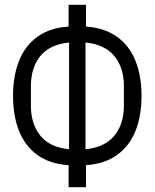

<svg xmlns="http://www.w3.org/2000/svg" viewBox="-20 -745 640 795"><path d="M34 -348Q34 -429.5 58.5 -492.2Q83 -555 134.5 -592.5Q186 -630 264 -635V-725H336V-635Q414 -629.5 465.5 -592Q517 -554.5 541.5 -492Q566 -429.5 566 -348Q566 -266.5 541.5 -204Q517 -141.5 465.5 -104Q414 -66.5 336 -61V30H264V-61Q186 -66 134.5 -103.5Q83 -141 58.5 -203.8Q34 -266.5 34 -348ZM108 -389V-307Q108 -231.5 147 -183.2Q186 -135 266 -127V-569Q186 -561 147 -512.8Q108 -464.5 108 -389ZM493 -307V-389Q493 -464.5 453.5 -512.8Q414 -561 334 -569V-127Q414 -135 453.5 -183.2Q493 -231.5 493 -307Z"/></svg>

Font: JuliaMono Light
Style: Regular
Weight: 300
Monospace: yes
Designer: cormullion
Foundry: corm
Version: Version 0.054; ttfautohint (v1.8.4)